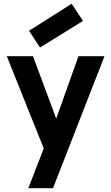

<svg xmlns="http://www.w3.org/2000/svg" viewBox="-20 -798 590 1018"><path d="M212 -11 16 -500H155L278 -169L396 -500H534L261 200H130ZM420 -687 360 -778 134 -635 192 -546Z"/></svg>

Font: NT Somic Bold
Style: Regular
Weight: 700
Designer: Ravid Balaliev — lead type designer, mastering
Michael Voronin — secret advisor, marketing
Ivan Kovalenko — best boy
Foundry: NT Type
Version: Version 0.7